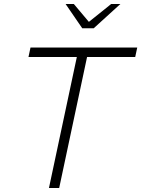

<svg xmlns="http://www.w3.org/2000/svg" viewBox="-20 -937 704 957"><path d="M224 0 363 -653H122L132 -700H664L654 -653H414L275 0ZM390 -796 307 -917H348L423 -828L534 -917H580L447 -796Z"/></svg>

Font: Red Hat Mono
Style: Italic
Weight: 300
Italic angle: -12°
Monospace: yes
Designer: Pentagram, MCKL
Foundry: Pentagram, MCKL
Version: Version 1.023